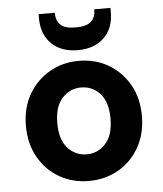

<svg xmlns="http://www.w3.org/2000/svg" viewBox="-53 -782 716 841"><g transform="rotate(-5 305.0 -361.5)"><path d="M305 12Q232 12 174.5 -21.5Q117 -55 83.5 -114.5Q50 -174 50 -252Q50 -330 83.5 -389Q117 -448 175 -482Q233 -516 305 -516Q378 -516 435.5 -482Q493 -448 526.5 -389Q560 -330 560 -252Q560 -174 526.5 -114.5Q493 -55 435 -21.5Q377 12 305 12ZM305 -105Q354 -105 388 -142Q422 -179 422 -252Q422 -325 388.5 -362Q355 -399 305 -399Q256 -399 222 -362Q188 -325 188 -252Q188 -179 222 -142Q256 -105 305 -105ZM306 -563Q233 -563 190.5 -604.5Q148 -646 148 -718V-735H219Q219 -701 238 -682Q257 -663 306 -663Q354 -663 373.5 -682Q393 -701 393 -735H464V-717Q464 -645 421 -604Q378 -563 306 -563Z"/></g></svg>

Font: DM Sans
Style: Bold
Weight: 700
Designer: Colophon Foundry, Jonny Pinhorn
Foundry: Colophon Foundry
Version: Version 4.004; ttfautohint (v1.8.4.7-5d5b)